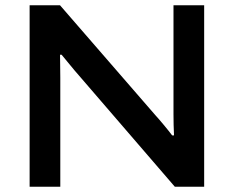

<svg xmlns="http://www.w3.org/2000/svg" viewBox="-20 -706 884 726"><path d="M92 0V-686H207L567 -271Q579 -258 599 -234Q619 -210 631 -194H638Q637 -212 636.5 -234Q636 -256 636 -274V-686H752V0H641L279 -420Q263 -438 243.5 -462Q224 -486 213 -499H207Q207 -484 207.5 -461Q208 -438 208 -412V0Z"/></svg>

Font: Archivo SemiExpanded Medium
Style: Regular
Weight: 500
Width: 6
Designer: Hector Gatti
Foundry: Omnibus-Type
Version: Version 2.001; ttfautohint (v1.8.3)